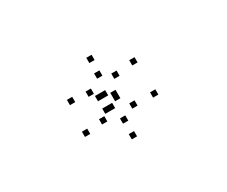

<svg xmlns="http://www.w3.org/2000/svg" viewBox="-62 -1004 745 630"><g transform="rotate(-30 310.0 -689.0)"><path d="M191.6 -734.2V-754.2H171.6V-734.2ZM258.3 -727.2V-747.2H238.3V-727.2ZM312.2 -764.8V-784.8H292.2V-764.8ZM360.8 -736.2V-756.2H340.8V-736.2ZM296.3 -699.2V-719.2H276.3V-699.2ZM277.7 -699.2V-719.2H257.7V-699.2ZM277.7 -651.6V-671.6H257.7V-651.6ZM295.2 -651.6V-671.6H275.2V-651.6ZM363 -622V-642H343V-622ZM312 -594.5V-614.5H292V-594.5ZM251.1 -626.6V-646.6H231.1V-626.6ZM182.1 -619.2V-639.2H162.1V-619.2ZM311.2 -535.5V-555.5H291.2V-535.5ZM440.2 -619.2V-639.2H420.2V-619.2ZM326.3 -683.1V-703.1H306.3V-683.1ZM326.3 -671.2V-691.2H306.3V-671.2ZM433.8 -744.7V-764.7H413.8V-744.7ZM315.7 -822V-842H295.7V-822Z"/></g></svg>

Font: Monaspace Krypton Dots Var
Style: Regular
Weight: 400
Designer: Riley Cran and the Lettermatic Team
Version: Version 1.100 (Monaspace Krypton Dots)